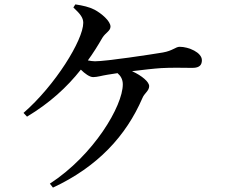

<svg xmlns="http://www.w3.org/2000/svg" viewBox="-20 -811 1040 874"><path d="M221 43C425 -52 554 -193 628 -364C637 -387 659 -397 659 -419C659 -438 627 -466 581 -487C630 -493 682 -499 714 -501C762 -504 821 -502 856 -502C891 -502 899 -518 899 -537C899 -572 839 -598 798 -598C779 -598 767 -580 721 -572C667 -563 464 -532 412 -532C402 -532 391 -534 380 -536C404 -569 426 -604 446 -639C461 -663 483 -670 483 -690C483 -715 442 -750 410 -767C387 -779 357 -786 323 -791L314 -777C346 -747 359 -730 359 -707C359 -629 231 -422 87 -297L103 -280C206 -342 284 -413 348 -494C366 -476 388 -460 404 -460C423 -460 444 -467 470 -471L515 -478C530 -465 539 -449 539 -427C539 -329 407 -105 207 25Z"/></svg>

Font: Noto Serif CJK KR SemiBold
Style: Regular
Weight: 600
Designer: Ryoko NISHIZUKA 西塚涼子 (kana & ideographs); Frank Grießhammer (Latin, Greek & Cyrillic); Wenlong ZHANG 张文龙 (bopomofo); San
Foundry: Adobe
Version: Version 2.001;hotconv 1.1.0;makeotfexe 2.6.0